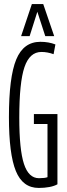

<svg xmlns="http://www.w3.org/2000/svg" viewBox="-20 -916 332 946"><path d="M24 -339Q24 -536 60 -623Q96 -710 179 -710Q220 -710 253 -697L244 -649Q214 -660 184 -660Q126 -660 100.5 -585Q75 -510 75 -336Q75 -179 98 -108.5Q121 -38 172 -38Q201 -38 214 -43V-305H147V-354H263V-8Q247 1 223 5.5Q199 10 171 10Q92 10 58 -73.5Q24 -157 24 -339ZM84 -738 137 -896H193L247 -738H203L164 -858L126 -738Z"/></svg>

Font: Georama Extra Condensed Light
Style: Regular
Weight: 300
Width: 2
Designer: Jean-Baptiste Levee
Foundry: Production Type
Version: Version 1.000